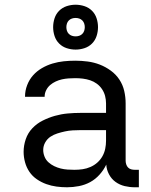

<svg xmlns="http://www.w3.org/2000/svg" viewBox="-20 -785 640 813"><path d="M264 8Q241 8 219 5Q197 2 176 -5.5Q155 -13 136 -26Q117 -39 104.5 -57.5Q92 -76 86 -98Q80 -120 80 -142Q80 -169 89 -195.5Q98 -222 117 -242Q136 -262 161 -274.5Q186 -287 212.5 -294.5Q239 -302 266.5 -304.5Q294 -307 321 -307H429V-347Q429 -363 425 -378.5Q421 -394 412 -407.5Q403 -421 390 -430.5Q377 -440 362 -445Q347 -450 331 -452Q315 -454 299 -454Q285 -454 270.5 -453Q256 -452 242.5 -449Q229 -446 216 -440Q203 -434 192.5 -425Q182 -416 175.5 -403Q169 -390 169 -376V-375H86V-377Q86 -401 95 -424.5Q104 -448 120 -466Q136 -484 157.5 -496.5Q179 -509 202.5 -516Q226 -523 250 -525.5Q274 -528 299 -528Q325 -528 351.5 -524.5Q378 -521 402.5 -511.5Q427 -502 449 -486Q471 -470 485.5 -448Q500 -426 506 -400Q512 -374 512 -347V-104Q512 -97 514.5 -89Q517 -81 522.5 -75.5Q528 -70 535.5 -68Q543 -66 551 -66H568V8H551Q529 8 508 3Q487 -2 469.5 -14.5Q452 -27 441.5 -47Q431 -67 430 -88Q419 -65 401.5 -45.5Q384 -26 362 -14Q340 -2 314.5 3Q289 8 264 8ZM295 -66Q313 -66 330 -68.5Q347 -71 363 -78Q379 -85 392 -96.5Q405 -108 413.5 -123Q422 -138 425.5 -155Q429 -172 429 -189V-234H321Q305 -234 288 -233Q271 -232 255 -228.5Q239 -225 223 -220Q207 -215 193.5 -206Q180 -197 171.5 -182Q163 -167 163 -150Q163 -136 168.5 -122Q174 -108 185 -98Q196 -88 209.5 -81.5Q223 -75 237 -71.5Q251 -68 266 -67Q281 -66 295 -66ZM300 -575Q281 -575 262.5 -581Q244 -587 230.5 -600.5Q217 -614 211 -632.5Q205 -651 205 -670Q205 -689 211 -707.5Q217 -726 230.5 -739.5Q244 -753 262.5 -759Q281 -765 300 -765Q319 -765 337.5 -759Q356 -753 369.5 -739.5Q383 -726 389 -707.5Q395 -689 395 -670Q395 -651 389 -632.5Q383 -614 369.5 -600.5Q356 -587 337.5 -581Q319 -575 300 -575ZM300 -631Q308 -631 315.5 -633.5Q323 -636 328.5 -641.5Q334 -647 336.5 -654.5Q339 -662 339 -670Q339 -678 336.5 -685.5Q334 -693 328.5 -698.5Q323 -704 315.5 -706.5Q308 -709 300 -709Q292 -709 284.5 -706.5Q277 -704 271.5 -698.5Q266 -693 263.5 -685.5Q261 -678 261 -670Q261 -662 263.5 -654.5Q266 -647 271.5 -641.5Q277 -636 284.5 -633.5Q292 -631 300 -631Z"/></svg>

Font: R Plex Mono
Style: Regular
Weight: 400
Monospace: yes
Designer: Belleve Invis
Foundry: Belleve Invis
Version: Version 31.8.0